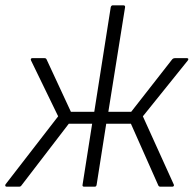

<svg xmlns="http://www.w3.org/2000/svg" viewBox="-29 -703 730 723"><path d="M-4 0Q-8 0 -9 -3Q-10 -6 -8 -9L190 -265L88 -475Q86 -479 87.5 -481.5Q89 -484 92 -484H139Q145 -484 147 -478L238 -282H326L388 -676Q390 -683 396 -683H435Q443 -683 442 -676L379 -282H465L619 -479Q623 -484 630 -484H675Q679 -484 680 -481.5Q681 -479 678 -475L509 -265L625 -9Q627 -6 625.5 -3Q624 0 620 0H575Q569 0 567 -5L464 -237H371L335 -8Q334 0 328 0H288Q280 0 282 -8L318 -237H230L52 -5Q49 0 43 0Z"/></svg>

Font: Sofia Sans Light
Style: Italic
Weight: 300
Italic angle: -9°
Version: Version 4.100-B